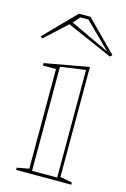

<svg xmlns="http://www.w3.org/2000/svg" viewBox="-124 -780 549 834"><g transform="rotate(15 150.5 -363.0)"><path d="M36 0V-10L90 -20V-468H31V-479L230 -515V-20L284 -10V0ZM104 -14H217V-498L104 -482ZM-2 -581 -11 -588 124 -726H176L311 -590L302 -581L96 -671ZM283 -601 171 -712H134L108 -682L281 -601Z"/></g></svg>

Font: Kalnia Glaze Thin Medium
Style: Regular
Weight: 500
Version: Version 1.110